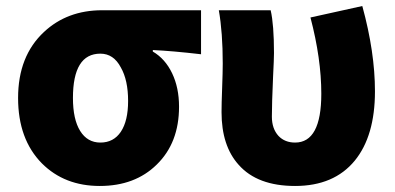

<svg xmlns="http://www.w3.org/2000/svg" viewBox="-20 -603 1311 637"><path d="M311 14Q194 14 119 -61Q40 -141 40 -278Q40 -417 126 -497Q203 -569 319 -569H483H647V-423Q552 -434 487 -437V-432Q528 -408 551 -360Q574 -312 574 -249Q574 -129 500 -57Q428 14 311 14ZM313 -130Q357 -130 381 -166Q405 -202 405 -268Q405 -337 381 -379Q357 -425 313 -425Q222 -425 222 -278Q222 -207 246 -168.5Q270 -130 313 -130Z M959 14Q834 14 772 -56Q715 -119 715 -231Q715 -258 717 -311.5Q719 -365 719 -392Q719 -495 706 -569H878Q889 -521 889 -427Q889 -408 886 -349Q882 -259 882 -216Q882 -176 904 -152Q925 -130 959 -130Q1046 -130 1046 -292Q1046 -408 1010 -545L1096 -564L1182 -583Q1224 -430 1224 -300Q1224 -152 1157 -70Q1088 14 959 14Z"/></svg>

Font: GenSekiGothic TW H
Style: Regular
Weight: 900
Version: Version 1.501;PS 1;hotconv 16.6.51;makeotf.lib2.5.65220